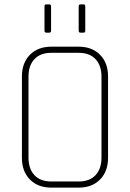

<svg xmlns="http://www.w3.org/2000/svg" viewBox="-20 -856 593 876"><path d="M183 -716V-827Q183 -836 191 -836H205Q213 -836 213 -827V-716Q213 -707 205 -707H191Q183 -707 183 -716ZM339 -716V-827Q339 -836 347 -836H361Q369 -836 369 -827V-716Q369 -707 361 -707H347Q339 -707 339 -716ZM214 -28H339Q389 -28 416 -57Q443 -86 443 -137V-506Q443 -557 416 -586Q389 -615 339 -615H214Q164 -615 137 -586Q110 -557 110 -506V-137Q110 -86 137 -57Q164 -28 214 -28ZM339 0H214Q153 0 116.5 -37Q80 -74 80 -136V-507Q80 -569 116.5 -606Q153 -643 214 -643H339Q400 -643 436.5 -606Q473 -569 473 -507V-136Q473 -74 436.5 -37Q400 0 339 0Z"/></svg>

Font: Rajdhani Light
Style: Regular
Weight: 300
Designer: Satya Rajpurohit, Jyotish Sonowal
Foundry: Indian Type Foundry
Version: Version 1.201;PS 1.0;hotconv 1.0.78;makeotf.lib2.5.61930; tt